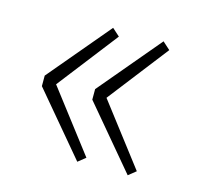

<svg xmlns="http://www.w3.org/2000/svg" viewBox="-64 -499 516 493"><g transform="rotate(15 194.0 -252.0)"><path d="M314 -74 176 -238V-266L314 -430L334 -412L210 -252L334 -90ZM180 -74 42 -238V-266L180 -430L200 -412L76 -252L200 -90Z"/></g></svg>

Font: TypoPRO Source Sans Pro
Style: Regular
Weight: 200
Designer: Paul D. Hunt
Foundry: Adobe Systems Incorporated
Version: Version 2.020;PS 2.000;hotconv 1.0.86;makeotf.lib2.5.63406